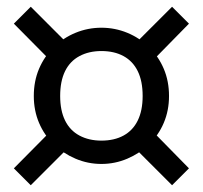

<svg xmlns="http://www.w3.org/2000/svg" viewBox="-20 -657 600 568"><path d="M402 -373Q402 -417 387.5 -446.5Q373 -476 345.5 -491Q318 -506 280 -506Q243 -506 215 -491Q187 -476 172.5 -446.5Q158 -417 158 -373Q158 -330 172.5 -300.5Q187 -271 215 -256Q243 -241 280 -241Q318 -241 345.5 -256Q373 -271 387.5 -300.5Q402 -330 402 -373ZM80 -373Q80 -417 95.5 -453.5Q111 -490 139 -517.5Q167 -545 203.5 -560Q240 -575 280 -575Q320 -575 356.5 -560Q393 -545 421 -517.5Q449 -490 464.5 -453.5Q480 -417 480 -373Q480 -330 464.5 -293.5Q449 -257 421 -230Q393 -203 356.5 -187.5Q320 -172 280 -172Q240 -172 203.5 -187.5Q167 -203 139 -230Q111 -257 95.5 -293.5Q80 -330 80 -373ZM21 -587 71 -637 184 -524 127 -480ZM539 -587 434 -480 376 -524 489 -637ZM21 -159 127 -266 184 -222 71 -109ZM539 -159 489 -109 376 -222 434 -266Z"/></svg>

Font: Roboto Serif 20pt SemiCondensed
Style: Regular
Weight: 400
Width: 4
Version: Version 1.008